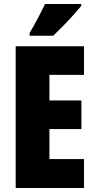

<svg xmlns="http://www.w3.org/2000/svg" viewBox="-20 -1013 483 967"><path d="M403 -66H59V-780H403V-636H229V-507H390V-363H229V-212H403ZM389 -983Q375 -966 351.5 -939.5Q328 -913 300.5 -885Q273 -857 248 -833H129V-847Q153 -887 172 -923.5Q191 -960 207 -993H389Z"/></svg>

Font: Noto Sans Malayalam UI ExtraCondensed Black
Style: Regular
Weight: 900
Width: 2
Designer: Jelle Bosma - Monotype Design Team
Foundry: Monotype Imaging Inc.
Version: Version 2.104; ttfautohint (v1.8.4.7-5d5b)